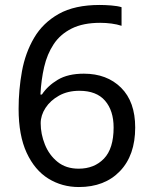

<svg xmlns="http://www.w3.org/2000/svg" viewBox="-20 -744 612 774"><path d="M55 -305Q55 -382 68.5 -456.5Q82 -531 117.5 -591.5Q153 -652 217 -688Q281 -724 382 -724Q403 -724 428.5 -722Q454 -720 470 -715V-640Q452 -646 429.5 -649Q407 -652 384 -652Q315 -652 269 -629Q223 -606 196.5 -566Q170 -526 158 -474Q146 -422 143 -363H149Q172 -398 213 -422.5Q254 -447 318 -447Q411 -447 468 -390.5Q525 -334 525 -230Q525 -118 463.5 -54Q402 10 298 10Q230 10 175 -24Q120 -58 87.5 -128Q55 -198 55 -305ZM297 -64Q360 -64 399 -104.5Q438 -145 438 -230Q438 -298 403.5 -338Q369 -378 300 -378Q253 -378 218 -358.5Q183 -339 163.5 -309Q144 -279 144 -247Q144 -204 161 -161.5Q178 -119 212 -91.5Q246 -64 297 -64Z"/></svg>

Font: Noto Sans Imperial Aramaic
Style: Regular
Weight: 400
Designer: Monotype Design Team
Foundry: Monotype Imaging Inc.
Version: Version 2.001; ttfautohint (v1.8.4.7-5d5b)